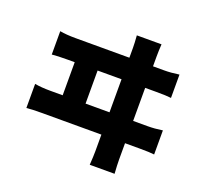

<svg xmlns="http://www.w3.org/2000/svg" viewBox="-143 -973 1287 1206"><g transform="rotate(20 500.0 -369.5)"><path d="M577 -289V-510H417V-289ZM832 -289Q879 -289 931 -297V-136Q902 -140 832 -140H735V-32Q735 3 739 63H573Q577 5 577 -30V-140H181Q112 -140 77 -136V-297Q121 -289 181 -289H264V-510H217Q147 -510 112 -506V-662Q156 -654 217 -654H577V-720Q577 -750 573 -802H738Q735 -756 735 -720V-654H810Q855 -654 909 -662V-506Q879 -510 810 -510H735V-289Z"/></g></svg>

Font: Source Han Sans CN Heavy
Style: Bold
Weight: 900
Designer: Ryoko NISHIZUKA (kana & ideographs); Paul D. Hunt (Latin, Greek & Cyrillic); Wenlong ZHANG (bopomofo); Sandoll Communica
Foundry: Adobe Systems Incorporated
Version: Version 1.000;PS 1;hotconv 1.0.78;makeotf.lib2.5.61930